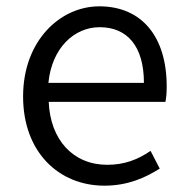

<svg xmlns="http://www.w3.org/2000/svg" viewBox="-20 -574 589 607"><path d="M310 13C384 13 439 -12 485 -41L456 -97C415 -69 373 -53 319 -53C211 -53 139 -132 134 -252H503C506 -266 507 -283 507 -301C507 -457 429 -554 294 -554C170 -554 53 -445 53 -269C53 -92 167 13 310 13ZM133 -312C144 -423 215 -488 295 -488C383 -488 435 -427 435 -312Z"/></svg>

Font: ChiuKong Gothic CL Normal
Style: Regular
Weight: 350
Designer: Ryoko NISHIZUKA 西塚涼子 (kana, bopomofo & ideographs); Paul D. Hunt (Latin, Greek & Cyrillic); Sandoll Communications 산돌커뮤니
Foundry: Adobe
Version: Version 1.300